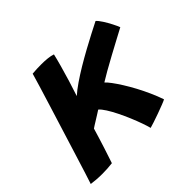

<svg xmlns="http://www.w3.org/2000/svg" viewBox="-158 -708 894 894"><g transform="rotate(-45 289.0 -261.0)"><path d="M364 24Q360 8 351 -17.5Q342 -43 329.8 -72.2Q317.5 -101.5 303.8 -129.2Q290 -157 276.5 -178.2Q263 -199.5 251.5 -209Q245.5 -205 234 -197.8Q222.5 -190.5 210 -182.8Q197.5 -175 187.8 -169Q178 -163 175 -160.5Q168.5 -139 160.8 -113.5Q153 -88 145 -63.2Q137 -38.5 130.2 -18.2Q123.5 2 120 12.5Q103.5 14.5 86.8 15.5Q70 16.5 54 16.5Q33 16.5 14.5 15Q-4 13.5 -18 11.5Q-13 -2.5 -0.5 -42.5Q12 -82.5 29.5 -138.5Q47 -194.5 66.2 -256.5Q85.5 -318.5 103.5 -376.5Q121.5 -434.5 135 -478.8Q148.5 -523 154 -543Q169 -544.5 184 -545Q199 -545.5 214 -545.5Q234.5 -545.5 253.8 -543.5Q273 -541.5 287.5 -536.5Q281.5 -510.5 271.5 -474.5Q261.5 -438.5 249.5 -399.2Q237.5 -360 225.5 -324Q246 -342.5 276.2 -363.2Q306.5 -384 341.2 -404.8Q376 -425.5 411.5 -445Q447 -464.5 478.8 -481Q510.5 -497.5 534.5 -509.5Q544.5 -501 557 -481.5Q569.5 -462 580.2 -441Q591 -420 595.5 -407.5Q573.5 -396 541 -378.5Q508.5 -361 473.5 -342.2Q438.5 -323.5 408.5 -306.2Q378.5 -289 361 -278Q370.5 -269.5 384.5 -250.8Q398.5 -232 414.5 -206.5Q430.5 -181 446.8 -150.8Q463 -120.5 477.2 -88.8Q491.5 -57 502 -26Q494.5 -22 476 -14.8Q457.5 -7.5 435.2 0.5Q413 8.5 393.2 15Q373.5 21.5 364 24Z"/></g></svg>

Font: Grandstander Thin SemiBold
Style: Italic
Weight: 600
Italic angle: -15°
Version: Version 1.200